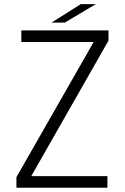

<svg xmlns="http://www.w3.org/2000/svg" viewBox="-20 -880 586 900"><path d="M127.5 -54.5H483.5V0H57V-49.5L419 -683H80V-737.5H488.5V-689.5L127.5 -56ZM221.5 -774 358.5 -860.5H429L283.5 -774Z"/></svg>

Font: Epilogue Light
Style: Regular
Weight: 300
Designer: Tyler Finck
Foundry: Etcetera Type Co
Version: Version 2.111; ttfautohint (v1.8.3)